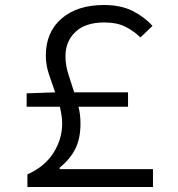

<svg xmlns="http://www.w3.org/2000/svg" viewBox="-20 -743 707 763"><path d="M216.8 -70.8H587.9V0H88.9V-49.8Q158.7 -81.5 192.9 -136.2Q227.1 -190.9 227.1 -252.9Q227.1 -269.5 224.4 -286.1Q221.7 -302.7 217.8 -318.8H85.9V-372.1L199.2 -376Q186 -412.6 174.1 -449Q162.1 -485.4 162.1 -522Q162.1 -615.2 224.6 -669.2Q287.1 -723.1 393.1 -723.1Q460.4 -723.1 507.6 -699.2Q554.7 -675.3 585.9 -640.1L538.1 -594.2Q511.7 -620.1 477.8 -637Q443.8 -653.8 395 -653.8Q319.3 -653.8 279.8 -616.2Q240.2 -578.6 240.2 -520Q240.2 -483.4 251.7 -448Q263.2 -412.6 274.9 -376H488.8V-318.8H292Q295.9 -303.2 297.9 -286.6Q299.8 -270 299.8 -252Q299.8 -191.9 279.1 -151.1Q258.3 -110.4 216.8 -76.2Z"/></svg>

Font: Shanggu Mono N
Style: Regular
Weight: 350
Designer: GuiWonder
Version: Version 1.021